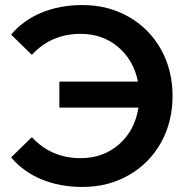

<svg xmlns="http://www.w3.org/2000/svg" viewBox="-20 -730 750 760"><path d="M663 -350Q663 -247 617 -165Q571 -83 489.5 -36.5Q408 10 306 10Q217 10 144.5 -20Q72 -50 24 -107L106 -187Q183 -104 299 -104Q389 -104 451.5 -159Q514 -214 528 -304H215V-407H526Q509 -492 447.5 -544Q386 -596 299 -596Q183 -596 106 -513L24 -593Q72 -650 144.5 -680Q217 -710 306 -710Q408 -710 489.5 -663.5Q571 -617 617 -535Q663 -453 663 -350Z"/></svg>

Font: APTA Sans SemiBold
Style: Bold
Weight: 600
Version: Version 7.200